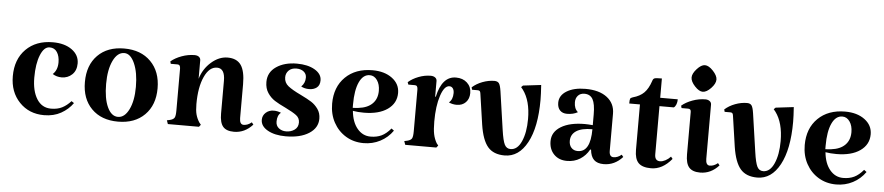

<svg xmlns="http://www.w3.org/2000/svg" viewBox="-36 -687 4109 892"><g transform="rotate(5 2019.0 -240.5)"><path d="M249 -173Q226 -173 207 -185Q229 -205 229 -241Q229 -270 217 -288.5Q205 -307 182 -307Q156 -307 139.5 -266.5Q123 -226 123 -161Q123 -99 146.5 -61.5Q170 -24 213 -24Q243 -24 264.5 -35Q286 -46 305 -67L317 -59Q296 -29 262 -10Q228 9 183 9Q113 9 68 -38Q23 -85 23 -159Q23 -238 70 -285Q117 -332 195 -332Q250 -332 284 -307.5Q318 -283 318 -244Q318 -211 298 -192Q278 -173 249 -173Z M528 -332Q606 -332 652 -285.5Q698 -239 698 -161Q698 -83 652 -37Q606 9 528 9Q450 9 404.5 -37Q359 -83 359 -161Q359 -240 404.5 -286Q450 -332 528 -332ZM530 -311Q498 -311 478 -269.5Q458 -228 458 -161Q458 -93 476.5 -53Q495 -13 526 -13Q557 -13 577 -53.5Q597 -94 597 -159Q597 -226 578 -268.5Q559 -311 530 -311Z M1111 -27Q1130 -27 1148 -42L1156 -32Q1119 9 1069 9Q1033 9 1017.5 -9.5Q1002 -28 1002 -70V-223Q1002 -281 965 -281Q929 -281 906.5 -232Q884 -183 884 -104Q884 -74 889 -55.5Q894 -37 905 -20L913 -10L905 0H760L754 -17L768 -20Q784 -24 789 -32.5Q794 -41 794 -66V-261Q794 -280 781 -280H749L746 -291Q766 -308 796 -319Q826 -330 856 -330Q869 -330 876.5 -324Q884 -318 884 -308V-222Q898 -269 934 -300.5Q970 -332 1010 -332Q1053 -332 1072.5 -304Q1092 -276 1092 -215V-57Q1092 -27 1111 -27Z M1363 -189Q1396 -173 1414 -161.5Q1432 -150 1445.5 -131Q1459 -112 1459 -86Q1459 -43 1418.5 -17Q1378 9 1310 9Q1259 9 1226 -9.5Q1193 -28 1193 -58Q1193 -78 1208 -91.5Q1223 -105 1245 -105Q1262 -105 1279 -98Q1262 -85 1262 -56Q1262 -36 1276 -25Q1290 -14 1310 -14Q1333 -14 1349.5 -26Q1366 -38 1366 -60Q1366 -81 1349.5 -93.5Q1333 -106 1298 -123Q1266 -138 1246.5 -150.5Q1227 -163 1213 -184Q1199 -205 1199 -235Q1199 -280 1237 -306Q1275 -332 1333 -332Q1384 -332 1416.5 -313Q1449 -294 1449 -264Q1449 -241 1435 -230Q1421 -219 1399 -219Q1378 -219 1362 -228Q1380 -245 1380 -271Q1380 -288 1367 -298.5Q1354 -309 1333 -309Q1310 -309 1297 -296Q1284 -283 1284 -264Q1284 -239 1303.5 -223.5Q1323 -208 1363 -189Z M1797 -70 1809 -61Q1786 -28 1750.5 -9.5Q1715 9 1673 9Q1627 9 1590.5 -13Q1554 -35 1533 -73.5Q1512 -112 1512 -161Q1512 -239 1559.5 -285.5Q1607 -332 1686 -332Q1742 -332 1777.5 -305.5Q1813 -279 1813 -237Q1813 -189 1772.5 -160.5Q1732 -132 1662 -132Q1634 -132 1611 -136Q1616 -84 1641 -54Q1666 -24 1703 -24Q1732 -24 1754 -34.5Q1776 -45 1797 -70ZM1609 -166V-150Q1620 -150 1636 -152Q1678 -157 1700.5 -179.5Q1723 -202 1723 -239Q1723 -269 1709.5 -288.5Q1696 -308 1675 -308Q1644 -308 1626.5 -270.5Q1609 -233 1609 -166Z M2147 -266Q2147 -239 2131 -222.5Q2115 -206 2089 -206Q2069 -206 2052 -214Q2070 -229 2070 -259Q2070 -273 2064 -281Q2058 -289 2048 -289Q2024 -289 2008 -240.5Q1992 -192 1992 -120Q1992 -83 1996.5 -61Q2001 -39 2012 -20L2020 -10L2012 0H1867L1861 -17L1875 -20Q1891 -24 1896 -32.5Q1901 -41 1901 -66V-261Q1901 -280 1888 -280H1857L1853 -291Q1872 -308 1900.5 -319Q1929 -330 1957 -330Q1970 -330 1978 -324Q1986 -318 1986 -308V-235H1989Q2010 -332 2075 -332Q2107 -332 2127 -313.5Q2147 -295 2147 -266Z M2425 -169Q2425 -254 2389 -303L2380 -314L2388 -322L2472 -332Q2475 -289 2475 -263Q2475 -135 2436 -63Q2397 9 2331 9Q2279 9 2252.5 -22Q2226 -53 2215 -124L2194 -268Q2193 -276 2190 -279Q2187 -282 2181 -282H2154L2151 -293Q2171 -311 2199 -321.5Q2227 -332 2254 -332Q2269 -332 2275.5 -323Q2282 -314 2286 -287L2312 -108Q2319 -59 2328 -41Q2337 -23 2356 -23Q2388 -23 2406.5 -64.5Q2425 -106 2425 -169Z M2603 -209Q2582 -209 2570 -221.5Q2558 -234 2558 -257Q2558 -291 2591.5 -311.5Q2625 -332 2679 -332Q2743 -332 2779.5 -304Q2816 -276 2816 -228V-55Q2816 -27 2836 -27Q2855 -27 2873 -42L2881 -32Q2844 9 2793 9Q2763 9 2747.5 -6Q2732 -21 2729 -53H2725Q2709 -24 2682.5 -7.5Q2656 9 2622 9Q2584 9 2561 -14.5Q2538 -38 2538 -76Q2538 -119 2579 -144Q2620 -169 2690 -169Q2703 -169 2727 -167V-217Q2727 -266 2715 -287.5Q2703 -309 2676 -309Q2657 -309 2646 -297Q2635 -285 2635 -266Q2635 -236 2653 -221Q2632 -209 2603 -209ZM2727 -148Q2677 -148 2652 -131.5Q2627 -115 2627 -85Q2627 -65 2638 -53Q2649 -41 2668 -41Q2727 -41 2727 -148Z M2937 -70V-282H2887Q2887 -299 2889 -304Q2891 -309 2901 -312Q2934 -321 2953 -340Q2972 -359 2984 -395Q2987 -406 2994 -408.5Q3001 -411 3028 -411V-321H3110Q3110 -308 3106 -297.5Q3102 -287 3095 -282H3028V-57Q3028 -27 3053 -27Q3064 -27 3077.5 -34Q3091 -41 3102 -53L3110 -43Q3067 9 3014 9Q2973 9 2955 -9.5Q2937 -28 2937 -70Z M3285 -27Q3304 -27 3322 -42L3330 -32Q3293 9 3243 9Q3207 9 3191 -9.5Q3175 -28 3175 -70V-268Q3175 -282 3162 -282H3131L3128 -293Q3148 -310 3178 -321Q3208 -332 3238 -332Q3250 -332 3258 -326Q3266 -320 3266 -310V-57Q3266 -27 3285 -27ZM3222 -490Q3240 -490 3260.5 -468Q3281 -446 3281 -428Q3281 -409 3260.5 -387.5Q3240 -366 3222 -366Q3205 -366 3185 -387.5Q3165 -409 3165 -428Q3165 -446 3185 -468Q3205 -490 3222 -490Z M3603 -169Q3603 -254 3567 -303L3558 -314L3566 -322L3650 -332Q3653 -289 3653 -263Q3653 -135 3614 -63Q3575 9 3509 9Q3457 9 3430.5 -22Q3404 -53 3393 -124L3372 -268Q3371 -276 3368 -279Q3365 -282 3359 -282H3332L3329 -293Q3349 -311 3377 -321.5Q3405 -332 3432 -332Q3447 -332 3453.5 -323Q3460 -314 3464 -287L3490 -108Q3497 -59 3506 -41Q3515 -23 3534 -23Q3566 -23 3584.5 -64.5Q3603 -106 3603 -169Z M4001 -70 4013 -61Q3990 -28 3954.5 -9.5Q3919 9 3877 9Q3831 9 3794.5 -13Q3758 -35 3737 -73.5Q3716 -112 3716 -161Q3716 -239 3763.5 -285.5Q3811 -332 3890 -332Q3946 -332 3981.5 -305.5Q4017 -279 4017 -237Q4017 -189 3976.5 -160.5Q3936 -132 3866 -132Q3838 -132 3815 -136Q3820 -84 3845 -54Q3870 -24 3907 -24Q3936 -24 3958 -34.5Q3980 -45 4001 -70ZM3813 -166V-150Q3824 -150 3840 -152Q3882 -157 3904.5 -179.5Q3927 -202 3927 -239Q3927 -269 3913.5 -288.5Q3900 -308 3879 -308Q3848 -308 3830.5 -270.5Q3813 -233 3813 -166Z"/></g></svg>

Font: Katibeh
Style: Regular
Weight: 400
Designer: Arabic design by Kourosh Beigpour, Latin design by Eduardo Tunni, engineering by Lasse Fister
Version: Version 1.000